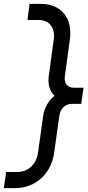

<svg xmlns="http://www.w3.org/2000/svg" viewBox="-60 -800 459 1000"><path d="M-40 180H17C125 180 207 106 222 -5L249 -197C254 -234 280 -259 313 -259H363L375 -343H325C291 -343 272 -367 278 -404L304 -595C319 -706 259 -780 151 -780H94L83 -696H140C197 -696 228 -656 220 -595L194 -404C188 -362 199 -325 224 -301C193 -277 171 -238 165 -197L138 -5C130 56 86 96 29 96H-28Z"/></svg>

Font: Mohave
Style: Italic
Weight: 400
Italic angle: -8°
Designer: Gumpita Rahayu
Foundry: Tokotype
Version: Version 2.002;PS 002.002;hotconv 1.0.88;makeotf.lib2.5.64775